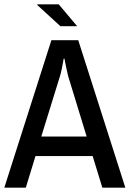

<svg xmlns="http://www.w3.org/2000/svg" viewBox="-21 -873 603 893"><path d="M-1 0 218 -686H343L562 0H455L410 -147H144L99 0ZM171 -238H382L296 -519Q293 -533 288.5 -552Q284 -571 281.5 -585.5Q279 -600 279 -600H275Q275 -600 272.5 -585Q270 -570 266 -551Q262 -532 258 -519ZM260 -751 152 -850 153 -853H252L338 -751Z"/></svg>

Font: Archivo Narrow Medium
Style: Regular
Weight: 500
Designer: Hector Gatti
Foundry: Omnibus-Type
Version: Version 3.002